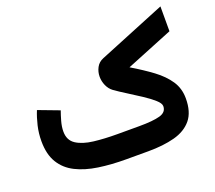

<svg xmlns="http://www.w3.org/2000/svg" viewBox="-118 -856 1136 1015"><g transform="rotate(-20 450.0 -349.0)"><path d="M553.2 0H429.7Q345.7 0 274.4 -10.5Q203.1 -21 150.6 -47.4Q98.1 -73.7 69.1 -121.3Q40 -168.9 40 -243.2Q40 -287.1 49.8 -328.9Q59.6 -370.6 74.2 -406.2L191.9 -361.8Q183.6 -338.9 175 -308.6Q166.5 -278.3 166.5 -251Q166.5 -202.1 202.6 -178.7Q238.8 -155.3 298.6 -148.2Q358.4 -141.1 429.7 -141.1H552.7Q630.9 -141.1 669.9 -152.1Q709 -163.1 709 -197.3Q709 -213.4 685.1 -234.6Q661.1 -255.9 625.2 -279.5Q589.4 -303.2 552 -326.4Q514.6 -349.6 487.3 -369.1Q467.3 -383.8 456.5 -408.2Q445.8 -432.6 445.8 -458Q445.8 -485.4 458.5 -509.3Q471.2 -533.2 498 -543.9L875 -697.8V-558.1L611.3 -451.2Q676.8 -412.1 727.1 -374.8Q777.3 -337.4 806.2 -294.4Q835 -251.5 835 -195.3Q835 -118.7 799.8 -76.2Q764.6 -33.7 701.2 -16.8Q637.7 0 553.2 0Z"/></g></svg>

Font: Vazirmatn RD FD ExtraBold
Style: Regular
Weight: 800
Designer: Saber Rastikerdar
Foundry: Saber Rastikerdar
Version: Version 33.003